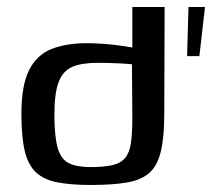

<svg xmlns="http://www.w3.org/2000/svg" viewBox="-20 -525 604 547"><path d="M41 -201Q41 -282 63 -325.5Q85 -369 127 -385.5Q169 -402 228 -402Q246 -402 269.5 -400.5Q293 -399 316 -396Q339 -393 357 -389.5Q375 -386 382 -382L357 -370V-505H449L448 -201Q448 -133 438 -92.5Q428 -52 405 -32Q382 -12 341 -5Q300 2 239 2Q182 2 143.5 -5.5Q105 -13 82.5 -34Q60 -55 50.5 -95Q41 -135 41 -201ZM237 -49Q276 -49 300 -54.5Q324 -60 336.5 -75Q349 -90 353 -117.5Q357 -145 357 -189L356 -342Q346 -343 329 -344Q312 -345 293 -345.5Q274 -346 258 -346Q213 -346 186 -334.5Q159 -323 147 -291Q135 -259 135 -199Q135 -135 144.5 -103Q154 -71 176.5 -60Q199 -49 237 -49ZM513 -365 517 -505H564L548 -365Z"/></svg>

Font: Genos Thin Medium
Style: Regular
Weight: 500
Version: Version 1.010